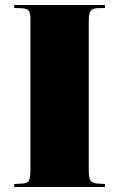

<svg xmlns="http://www.w3.org/2000/svg" viewBox="-20 -750 478 770"><path d="M37 0V-12L71 -14Q90 -15 96 -26Q102 -37 102 -70V-673Q102 -698 95.5 -707Q89 -716 66 -717L37 -718V-730H401V-718L368 -717Q350 -716 343 -705Q336 -694 336 -667V-66Q336 -35 343.5 -25.5Q351 -16 370 -14L401 -12V0Z"/></svg>

Font: Display Black
Style: Regular
Weight: 900
Designer: Latin by Veronika Burian and Jose Scaglione. Greek by Irene Vlachou. Cyrillic by Vera Evstafieva.
Foundry: TypeTogether
Version: Version 3.002